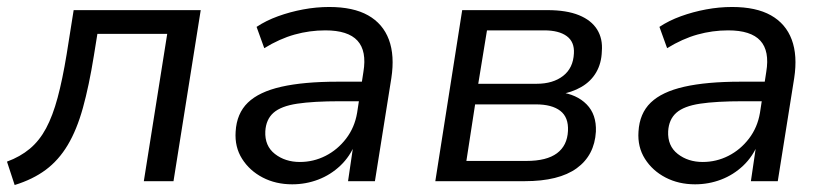

<svg xmlns="http://www.w3.org/2000/svg" viewBox="-23 -519 2372 550"><path d="M19 11 -3 -56Q35 -70 62.5 -93Q90 -116 109 -151.5Q128 -187 142 -239Q156 -291 168 -364L188 -490H552L474 0H389L456 -422H256L246 -360Q232 -273 214.5 -210Q197 -147 171 -103.5Q145 -60 108 -32.5Q71 -5 19 11Z M814 9Q767 9 729.5 -10.5Q692 -30 670.5 -64Q649 -98 652 -142Q655 -194 687 -225Q719 -256 783 -270.5Q847 -285 944 -285H1026L1017 -229H951Q875 -229 828.5 -222Q782 -215 760.5 -196Q739 -177 737 -143Q735 -101 764.5 -78Q794 -55 836 -55Q875 -55 909.5 -72.5Q944 -90 968.5 -122Q993 -154 1000 -196L1018 -313Q1028 -373 1001 -402.5Q974 -432 909 -432Q864 -432 821 -420Q778 -408 734 -381L712 -442Q739 -460 773.5 -472.5Q808 -485 845.5 -492Q883 -499 920 -499Q989 -499 1031.5 -475Q1074 -451 1091 -405.5Q1108 -360 1098 -295L1051 0H974L990 -109H995Q980 -71 952 -44.5Q924 -18 888.5 -4.5Q853 9 814 9Z M1224 0 1301 -490H1545Q1600 -490 1635.5 -475.5Q1671 -461 1687.5 -434.5Q1704 -408 1701 -372Q1700 -338 1685 -312Q1670 -286 1642.5 -270Q1615 -254 1578 -248L1580 -255Q1629 -249 1657.5 -220Q1686 -191 1684 -142Q1680 -74 1629 -37Q1578 0 1480 0ZM1313 -58H1485Q1543 -58 1572.5 -80Q1602 -102 1604 -144Q1606 -183 1582 -201.5Q1558 -220 1512 -220H1338ZM1347 -279H1514Q1561 -279 1590 -301.5Q1619 -324 1621 -366Q1623 -399 1600.5 -415.5Q1578 -432 1536 -432H1372Z M1968 9Q1921 9 1883.5 -10.5Q1846 -30 1824.5 -64Q1803 -98 1806 -142Q1809 -194 1841 -225Q1873 -256 1937 -270.5Q2001 -285 2098 -285H2180L2171 -229H2105Q2029 -229 1982.5 -222Q1936 -215 1914.5 -196Q1893 -177 1891 -143Q1889 -101 1918.5 -78Q1948 -55 1990 -55Q2029 -55 2063.5 -72.5Q2098 -90 2122.5 -122Q2147 -154 2154 -196L2172 -313Q2182 -373 2155 -402.5Q2128 -432 2063 -432Q2018 -432 1975 -420Q1932 -408 1888 -381L1866 -442Q1893 -460 1927.5 -472.5Q1962 -485 1999.5 -492Q2037 -499 2074 -499Q2143 -499 2185.5 -475Q2228 -451 2245 -405.5Q2262 -360 2252 -295L2205 0H2128L2144 -109H2149Q2134 -71 2106 -44.5Q2078 -18 2042.5 -4.5Q2007 9 1968 9Z"/></svg>

Font: Nunito Sans 10pt
Style: Italic
Weight: 400
Italic angle: -9°
Designer: Vernon Adams
Foundry: Vernon Adams
Version: Version 3.101;gftools[0.9.27]